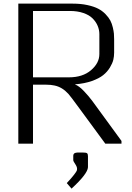

<svg xmlns="http://www.w3.org/2000/svg" viewBox="-20 -812 748 1085"><path d="M477.1 70.8V133.3Q475.1 170.4 384.3 253.9L357.4 222.7Q384.8 193.4 398.2 175.8Q411.6 158.2 413.6 153.1Q415.5 147.9 415.5 141.6Q415.5 130.4 404.8 114.7Q394 99.1 394 92.8V70.8Q394 65.4 394.5 63Q395 60.5 397.7 56.9Q400.4 53.2 407.2 51.5Q414.1 49.8 425.3 49.8H445.8Q467.3 49.8 472.2 54.2Q477.1 58.6 477.1 70.8ZM575.2 0 423.8 -206.1Q378.9 -267.6 366.2 -281.7Q332 -319.3 289.1 -328.6Q267.6 -333.5 239.7 -333.5H166.5V0H83.5V-791.5H390.6Q436.5 -791.5 473.6 -783.4Q510.7 -775.4 534.7 -762.9Q558.6 -750.5 576.4 -731.9Q594.2 -713.4 603.3 -696.3Q612.3 -679.2 617.4 -657.5Q622.6 -635.7 623.8 -621.3Q625 -606.9 625 -589.4V-514.6Q625 -494.1 620.4 -474.4Q615.7 -454.6 601.1 -430.4Q586.4 -406.2 563.2 -387.5Q540 -368.7 499 -354.2Q458 -339.8 404.3 -335.4V-334.5Q426.8 -326.2 454.6 -296.9Q482.4 -267.6 502.9 -239.7L666.5 -15.6V0ZM166.5 -750V-375H369.6Q447.3 -375 494.4 -415.3Q541.5 -455.6 541.5 -506.3V-618.7Q541.5 -643.1 532 -665.8Q522.5 -688.5 503.4 -707.8Q484.4 -727.1 451.2 -738.5Q418 -750 375 -750Z"/></svg>

Font: Resagnicto
Style: Regular
Weight: 500
Version: Version 0.9991